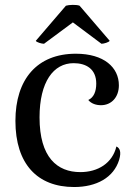

<svg xmlns="http://www.w3.org/2000/svg" viewBox="-20 -739 547 772"><path d="M157 -563 273 -649 388 -563C397 -563 418 -569 421 -575L300 -716C288 -721 257 -720 245 -716L124 -575C126 -569 148 -563 157 -563ZM278 13C368 13 437 -25 459 -96C469 -130 461 -144 448 -150C432 -83 374 -47 303 -47C210 -47 139 -106 139 -267C139 -410 195 -485 276 -485C326 -485 367 -462 367 -403C367 -371 357 -347 335 -337C347 -322 367 -316 386 -316C428 -316 458 -348 458 -396C458 -468 398 -523 285 -523C129 -523 42 -420 42 -253C42 -80 130 13 278 13Z"/></svg>

Font: Arima Koshi Medium
Style: Regular
Weight: 500
Designer: Joana Correia and Natanael Gama
Foundry: NDISCOVER
Version: Version 1.019;PS 001.019;hotconv 1.0.88;makeotf.lib2.5.64775